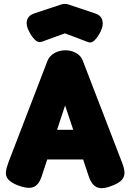

<svg xmlns="http://www.w3.org/2000/svg" viewBox="-20 -949 669 985"><path d="M605 -118Q617 -88 618.5 -66.5Q620 -45 607 -28.5Q594 -12 560 2Q509 23 480.5 13Q452 3 436 -42L314 -408L193 -42Q178 2 149 11.5Q120 21 69 1Q35 -13 21.5 -29.5Q8 -46 10.5 -68Q13 -90 24 -118L224 -638Q234 -662 259 -676.5Q284 -691 315 -691Q336 -691 354 -684.5Q372 -678 385.5 -666Q399 -654 405 -637ZM154 -131 230 -283H399L475 -131ZM313 -929Q321 -929 327.5 -927Q334 -925 337 -924L466 -881Q498 -871 505 -845Q512 -819 496 -787Q483 -760 466 -743Q449 -726 432 -733L313 -778L195 -735Q176 -728 159 -745Q142 -762 129 -788Q112 -820 118.5 -845Q125 -870 158 -881L288 -924Q290 -925 297.5 -927Q305 -929 313 -929Z"/></svg>

Font: Fredoka SemiCondensed
Style: Bold
Weight: 700
Width: 4
Designer: Ben Nathan
Foundry: Milena B. Brandão, Ben Nathan
Version: Version 2.001